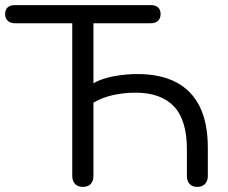

<svg xmlns="http://www.w3.org/2000/svg" viewBox="-23 -725 892 752"><path d="M301 7Q282 7 271 -4.5Q260 -16 260 -36V-634H35Q17 -634 7 -644Q-3 -654 -3 -670Q-3 -687 7 -696Q17 -705 35 -705H568Q586 -705 596 -696Q606 -687 606 -670Q606 -653 596 -643.5Q586 -634 568 -634H343V-399Q374 -417 421 -426Q468 -435 515 -435Q605 -435 666.5 -403Q728 -371 759.5 -307Q791 -243 791 -146V-36Q791 -16 780 -4.5Q769 7 750 7Q730 7 719.5 -4.5Q709 -16 709 -36V-140Q709 -255 658 -308.5Q607 -362 508 -362Q464 -362 421.5 -353Q379 -344 343 -323V-36Q343 -16 332.5 -4.5Q322 7 301 7Z"/></svg>

Font: Nunito
Style: Regular
Weight: 400
Designer: Vernon Adams
Foundry: Vernon Adams
Version: Version 3.602